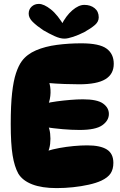

<svg xmlns="http://www.w3.org/2000/svg" viewBox="-20 -958 617 984"><path d="M397 -736Q489 -736 526 -709Q563 -682 563 -631Q563 -578 520 -552Q477 -526 386 -526Q353 -526 310.5 -527.5Q268 -529 222 -533L230 -542Q240 -514 239 -482Q238 -450 227 -421L214 -428Q238 -434 271 -438.5Q304 -443 340 -446Q376 -449 405 -449Q478 -449 508 -427.5Q538 -406 538 -374Q538 -340 504 -316Q470 -292 388 -292Q347 -292 301 -296Q255 -300 209 -307L224 -319Q234 -300 237 -273.5Q240 -247 237 -221Q234 -195 224 -175L221 -184Q249 -193 284.5 -199.5Q320 -206 357.5 -209.5Q395 -213 427 -213Q494 -213 527.5 -192Q561 -171 561 -123Q561 -91 547 -69.5Q533 -48 499 -32Q473 -20 435 -11.5Q397 -3 354.5 1.5Q312 6 270 6Q195 6 145.5 -13Q96 -32 74 -68Q54 -104 44.5 -162.5Q35 -221 35 -323Q35 -419 42 -481.5Q49 -544 62 -583Q75 -622 92 -645Q118 -680 164.5 -700Q211 -720 271.5 -728Q332 -736 397 -736ZM310 -760Q288 -760 259.5 -773Q231 -786 202 -803Q169 -825 148 -845.5Q127 -866 127 -888Q127 -910 142 -924Q157 -938 179 -938Q205 -938 240.5 -910Q276 -882 312 -820L294 -829Q318 -877 350.5 -905Q383 -933 412 -933Q444 -933 465 -916Q486 -899 486 -869Q486 -847 466.5 -830Q447 -813 413 -794Q384 -779 355.5 -769.5Q327 -760 310 -760Z"/></svg>

Font: DynaPuff SemiBold
Style: Regular
Weight: 600
Designer: Toshi Omagari, Jennifer Daniel
Foundry: Google Fonts
Version: Version 2.000